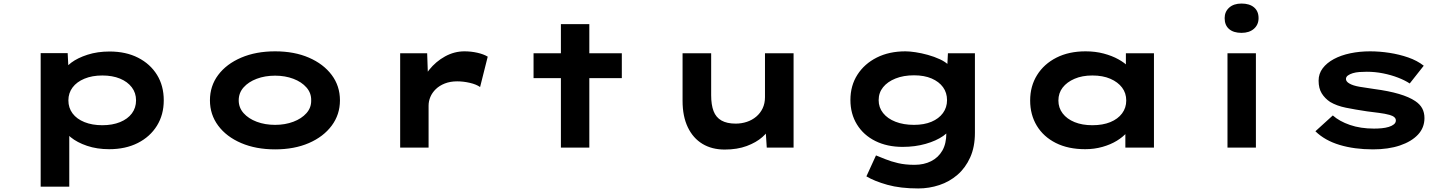

<svg xmlns="http://www.w3.org/2000/svg" viewBox="-20 -831 8148 1081"><path d="M209 220V-532H361L367 -412L337 -421Q345 -451 381 -478Q417 -505 473 -523Q529 -541 597 -541Q689 -541 757.5 -506Q826 -471 864 -409.5Q902 -348 902 -266Q902 -185 863.5 -123Q825 -61 756 -26Q687 9 595 9Q526 9 470 -10Q414 -29 378 -58.5Q342 -88 333 -117L370 -131V220ZM556 -126Q613 -126 656 -143.5Q699 -161 722.5 -192.5Q746 -224 746 -266Q746 -308 722 -339.5Q698 -371 655.5 -388.5Q613 -406 556 -406Q499 -406 455.5 -388Q412 -370 388.5 -338.5Q365 -307 365 -266Q365 -224 388.5 -192.5Q412 -161 455.5 -143.5Q499 -126 556 -126Z M1529 10Q1421 10 1338 -25.5Q1255 -61 1208.5 -123.5Q1162 -186 1162 -266Q1162 -347 1208.5 -409Q1255 -471 1338 -506.5Q1421 -542 1529 -542Q1637 -542 1719 -506.5Q1801 -471 1847.5 -409Q1894 -347 1894 -266Q1894 -186 1847.5 -123.5Q1801 -61 1719 -25.5Q1637 10 1529 10ZM1529 -128Q1585 -128 1631.5 -145.5Q1678 -163 1705.5 -194Q1733 -225 1732 -266Q1733 -307 1705.5 -338.5Q1678 -370 1631.5 -387.5Q1585 -405 1529 -405Q1472 -405 1425.5 -387.5Q1379 -370 1351.5 -339Q1324 -308 1324 -266Q1324 -225 1351.5 -194Q1379 -163 1425.5 -145.5Q1472 -128 1529 -128Z M2233 0V-531H2385L2392 -332L2342 -331Q2358 -390 2396 -437.5Q2434 -485 2486 -513.5Q2538 -542 2595 -542Q2632 -542 2667.5 -534Q2703 -526 2726 -512L2683 -341Q2662 -356 2625.5 -364.5Q2589 -373 2554 -373Q2515 -373 2484.5 -361Q2454 -349 2433.5 -329Q2413 -309 2403 -285Q2393 -261 2393 -236V0Z M3138 0V-695H3298V0ZM2984 -391V-531H3481V-391Z M4060 11Q3988 11 3935 -21Q3882 -53 3852.5 -114.5Q3823 -176 3823 -263V-531H3984V-295Q3984 -241 3997.5 -205.5Q4011 -170 4042 -152.5Q4073 -135 4122 -135Q4155 -135 4185 -145Q4215 -155 4238 -174.5Q4261 -194 4274 -221.5Q4287 -249 4287 -284V-531H4448V0H4297L4290 -109L4320 -121Q4307 -90 4272.5 -59.5Q4238 -29 4184.5 -9Q4131 11 4060 11Z M5150 230Q5049 230 4976 209.5Q4903 189 4858 162L4912 44Q4935 53 4965.5 65.5Q4996 78 5036.5 87.5Q5077 97 5129 97Q5182 97 5222.5 76.5Q5263 56 5285.5 17Q5308 -22 5308 -80V-129L5338 -124Q5330 -93 5290.5 -65.5Q5251 -38 5191.5 -21Q5132 -4 5062 -4Q4975 -4 4908.5 -37Q4842 -70 4805 -130Q4768 -190 4768 -268Q4768 -349 4807.5 -410.5Q4847 -472 4916.5 -507Q4986 -542 5078 -542Q5101 -542 5134.5 -537Q5168 -532 5204 -522Q5240 -512 5271.5 -497.5Q5303 -483 5323 -463Q5343 -443 5344 -419L5311 -411L5317 -531H5469V-83Q5469 -4 5442.5 55Q5416 114 5371 153Q5326 192 5268.5 211Q5211 230 5150 230ZM5126 -128Q5183 -128 5224.5 -145.5Q5266 -163 5289 -194.5Q5312 -226 5312 -267Q5312 -309 5289.5 -340Q5267 -371 5225.5 -389Q5184 -407 5126 -407Q5067 -407 5022 -389Q4977 -371 4952 -340Q4927 -309 4927 -267Q4927 -226 4952 -194.5Q4977 -163 5022 -145.5Q5067 -128 5126 -128Z M6090 9Q5994 9 5924.5 -26Q5855 -61 5817.5 -123Q5780 -185 5780 -265Q5780 -346 5819 -408.5Q5858 -471 5928 -506.5Q5998 -542 6092 -542Q6147 -542 6194 -529.5Q6241 -517 6277 -497Q6313 -477 6334 -454.5Q6355 -432 6359 -411L6319 -405V-531H6477V0H6316V-148L6348 -134Q6346 -110 6324.5 -85Q6303 -60 6268 -38.5Q6233 -17 6187 -4Q6141 9 6090 9ZM6130 -126Q6189 -126 6231.5 -143.5Q6274 -161 6297.5 -192.5Q6321 -224 6321 -265Q6321 -307 6297.5 -338Q6274 -369 6231.5 -387.5Q6189 -406 6130 -406Q6073 -406 6030 -387.5Q5987 -369 5963 -338Q5939 -307 5939 -265Q5939 -224 5963 -192.5Q5987 -161 6030 -143.5Q6073 -126 6130 -126Z M6891 0V-531H7051V0ZM6970 -646Q6925 -646 6900 -667.5Q6875 -689 6875 -729Q6875 -765 6900.5 -788Q6926 -811 6970 -811Q7015 -811 7040.5 -789.5Q7066 -768 7066 -729Q7066 -692 7040 -669Q7014 -646 6970 -646Z M7710 10Q7606 10 7522.5 -15Q7439 -40 7386 -92L7484 -181Q7521 -148 7580.5 -127.5Q7640 -107 7716 -107Q7738 -107 7759.5 -109Q7781 -111 7799 -116.5Q7817 -122 7828 -131Q7839 -140 7839 -153Q7839 -174 7804 -184Q7779 -191 7744 -195.5Q7709 -200 7677 -204Q7610 -214 7558 -224.5Q7506 -235 7469 -257Q7439 -277 7421.5 -305.5Q7404 -334 7404 -377Q7404 -416 7427 -446.5Q7450 -477 7490 -498.5Q7530 -520 7582.5 -531Q7635 -542 7694 -542Q7747 -542 7802.5 -533.5Q7858 -525 7908.5 -507.5Q7959 -490 7996 -461L7917 -361Q7890 -379 7851 -394Q7812 -409 7767 -418Q7722 -427 7675 -427Q7654 -427 7633.5 -425.5Q7613 -424 7596.5 -419Q7580 -414 7569 -406Q7558 -398 7558 -386Q7558 -379 7563 -372.5Q7568 -366 7577 -361Q7597 -349 7634.5 -342.5Q7672 -336 7716 -330Q7799 -319 7856.5 -302Q7914 -285 7948 -262Q7975 -244 7987.5 -220.5Q8000 -197 8000 -166Q8000 -112 7963.5 -73Q7927 -34 7862 -12Q7797 10 7710 10Z"/></svg>

Font: Lexend Zetta
Style: Bold
Weight: 700
Designer: Bonnie Shaver-Troup, Thomas Jockin
Foundry: Lexend
Version: Version 1.007